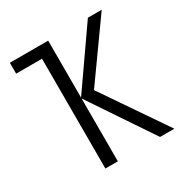

<svg xmlns="http://www.w3.org/2000/svg" viewBox="-131 -633 698 733"><g transform="rotate(-30 218.0 -266.0)"><path d="M417 -532 238 -281 430 0H367L181 -277V0H126V-484H12V-532H181V-281L356 -532Z"/></g></svg>

Font: Noto Sans Condensed Light
Style: Regular
Weight: 300
Width: 3
Designer: Monotype Design Team
Foundry: Monotype Imaging Inc.
Version: Version 2.013; ttfautohint (v1.8.4.7-5d5b)